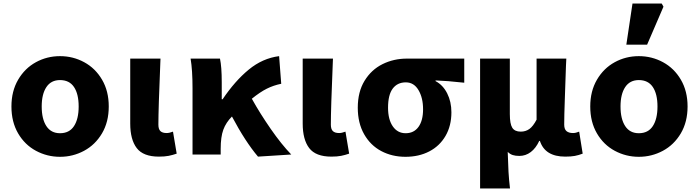

<svg xmlns="http://www.w3.org/2000/svg" viewBox="-20 -878 3971 1091"><path d="M45 -273Q45 -360 83 -425Q121 -490 184 -524.5Q247 -559 321 -559Q395 -559 458.5 -524.5Q522 -490 560 -425Q598 -360 598 -273Q598 -185 559.5 -120Q521 -55 457.5 -21Q394 13 321 13Q248 13 184.5 -21Q121 -55 83 -120Q45 -185 45 -273ZM427 -273Q427 -344 400.5 -383.5Q374 -423 321 -423Q270 -423 243.5 -383Q217 -343 217 -273Q217 -202 243.5 -161.5Q270 -121 321 -121Q374 -121 400.5 -161.5Q427 -202 427 -273Z M720 -176V-545H892L891 -521Q880 -259 880 -170Q880 -144 891.5 -133Q903 -122 927 -122Q942 -122 963 -130L984 -5Q961 3 938.5 7.5Q916 12 883 12Q794 12 757 -36.5Q720 -85 720 -176Z M1063 -545H1230Q1240 -499 1240 -410V-314H1245Q1315 -418 1393.5 -482.5Q1472 -547 1566 -559L1578 -402Q1534 -393 1496 -374Q1458 -355 1411 -317Q1457 -234 1518 -146Q1579 -58 1635 0L1446 12Q1374 -73 1298 -216Q1264 -182 1249 -141Q1234 -100 1234 -33V0H1074V-376Q1074 -481 1063 -545Z M1700 -176V-545H1872L1871 -521Q1860 -259 1860 -170Q1860 -144 1871.5 -133Q1883 -122 1907 -122Q1922 -122 1943 -130L1964 -5Q1941 3 1918.5 7.5Q1896 12 1863 12Q1774 12 1737 -36.5Q1700 -85 1700 -176Z M2013 -266Q2013 -356 2051.5 -419Q2090 -482 2153.5 -513.5Q2217 -545 2292 -545H2618V-408Q2518 -419 2455 -421V-417Q2497 -395 2521 -347.5Q2545 -300 2545 -240Q2545 -163 2511.5 -105.5Q2478 -48 2419 -17.5Q2360 13 2284 13Q2208 13 2146.5 -19.5Q2085 -52 2049 -115.5Q2013 -179 2013 -266ZM2384 -257Q2384 -322 2358 -366Q2332 -410 2286 -410Q2238 -410 2211.5 -374.5Q2185 -339 2185 -266Q2185 -199 2212 -160Q2239 -121 2285 -121Q2332 -121 2358 -157Q2384 -193 2384 -257Z M2708 -545H2877V-230Q2877 -174 2891 -152Q2905 -130 2939 -130Q2967 -130 2988 -145Q3009 -160 3029 -198V-545H3198L3196 -504Q3193 -413 3189.5 -316Q3186 -219 3186 -170Q3186 -144 3199 -133Q3212 -122 3236 -122Q3252 -122 3271 -130L3291 -5Q3268 4 3246 8Q3224 12 3192 12Q3077 12 3048 -77H3044Q3025 -36 2996 -14Q2967 8 2931 8Q2909 8 2893.5 3Q2878 -2 2865 -15Q2867 54 2869.5 98.5Q2872 143 2878 193H2708Z M3334 -273Q3334 -360 3372 -425Q3410 -490 3473 -524.5Q3536 -559 3610 -559Q3684 -559 3747.5 -524.5Q3811 -490 3849 -425Q3887 -360 3887 -273Q3887 -185 3848.5 -120Q3810 -55 3746.5 -21Q3683 13 3610 13Q3537 13 3473.5 -21Q3410 -55 3372 -120Q3334 -185 3334 -273ZM3716 -273Q3716 -344 3689.5 -383.5Q3663 -423 3610 -423Q3559 -423 3532.5 -383Q3506 -343 3506 -273Q3506 -202 3532.5 -161.5Q3559 -121 3610 -121Q3663 -121 3689.5 -161.5Q3716 -202 3716 -273ZM3574 -858H3740L3750 -840L3657 -624H3539Z"/></svg>

Font: Nebula Sans Bold
Style: Regular
Weight: 700
Designer: Paul D. Hunt for Adobe (as Source Sans)
Foundry: Nebula Entertainment & Broadcasting LLC
Version: Version 1.010